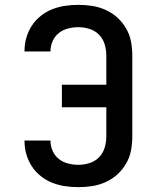

<svg xmlns="http://www.w3.org/2000/svg" viewBox="-20 -763 640 791"><path d="M303 8Q275 8 248 4Q221 0 195.5 -10Q170 -20 148 -37.5Q126 -55 111 -78Q96 -101 88.5 -127.5Q81 -154 81 -182Q81 -182 81 -182.5Q81 -183 81 -184H188Q188 -183 188 -183Q188 -183 188 -183Q188 -161 197 -141Q206 -121 222.5 -108Q239 -95 260 -89.5Q281 -84 303 -84Q326 -84 348.5 -91Q371 -98 387.5 -114.5Q404 -131 411 -154Q418 -177 418 -200V-321H235V-414H418V-535Q418 -558 411 -581Q404 -604 387.5 -620.5Q371 -637 348.5 -644Q326 -651 303 -651Q281 -651 260 -645.5Q239 -640 222.5 -627Q206 -614 197 -594Q188 -574 188 -552Q188 -552 188 -552Q188 -552 188 -551H81Q81 -552 81 -552.5Q81 -553 81 -553Q81 -581 88.5 -607.5Q96 -634 111 -657Q126 -680 148 -697.5Q170 -715 195.5 -725Q221 -735 248 -739Q275 -743 303 -743Q332 -743 360.5 -738.5Q389 -734 415.5 -722Q442 -710 463.5 -690.5Q485 -671 499.5 -646Q514 -621 519.5 -592.5Q525 -564 525 -535V-200Q525 -171 519.5 -142.5Q514 -114 499.5 -89Q485 -64 463.5 -44.5Q442 -25 415.5 -13Q389 -1 360.5 3.5Q332 8 303 8Z"/></svg>

Font: Iosevka Custom SmBdEx
Style: Regular
Weight: 600
Width: 7
Monospace: yes
Designer: Belleve Invis
Foundry: Belleve Invis
Version: Version 11.2.4; ttfautohint (v1.8.4)